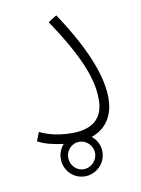

<svg xmlns="http://www.w3.org/2000/svg" viewBox="-70 -491 491 668"><g transform="rotate(-10 175.5 -157.5)"><path d="M33 -22C56 -9 89 -1 123 3C111 16 104 34 104 53C104 94 136 127 177 127C217 127 251 94 251 53C251 30 240 9 223 -4C286 -26 304 -79 304 -127C304 -187 281 -283 175 -442L145 -423C258 -256 270 -178 270 -127C270 -72 242 -29 159 -29C117 -29 77 -37 45 -53ZM177 102C151 102 130 80 130 53C130 27 151 5 177 5C203 5 225 27 225 53C225 80 202 102 177 102Z"/></g></svg>

Font: Noto Sans Arabic UI Cn XLt
Style: Regular
Weight: 200
Width: 3
Designer: Monotype Design Team, Nadine Chahine and Nizar Qandah
Foundry: Monotype Imaging Inc.
Version: Version 2.010